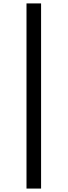

<svg xmlns="http://www.w3.org/2000/svg" viewBox="-20 -828 394 1118"><path d="M134.3 270V-808.1H219.2V270Z"/></svg>

Font: TAML ThiruValluvar
Style: Bold
Weight: 400
Version: Version 0.271; dev 7ad24fM